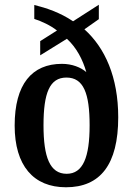

<svg xmlns="http://www.w3.org/2000/svg" viewBox="-20 -782 562 812"><path d="M259 10C404 10 480 -86 480 -286C480 -456 424 -580 337 -658L398 -701V-762L289 -692C234 -729 177 -748 125 -761V-702C156 -692 193 -675 221 -653L150 -608V-548L263 -618C304 -580 330 -530 345 -477C322 -497 285 -512 242 -512C115 -512 42 -426 42 -251C42 -81 122 10 259 10ZM262 -47C191 -47 164 -117 164 -252C164 -389 190 -454 261 -454C333 -454 359 -388 359 -252C359 -117 331 -47 262 -47Z"/></svg>

Font: Noto Serif Devanagari Condensed SemiBold
Style: Regular
Weight: 600
Width: 3
Designer: Universal Thirst, Indian Type Foundry and the Monotype Design Team
Foundry: Monotype Imaging Inc.
Version: Version 2.004